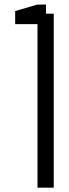

<svg xmlns="http://www.w3.org/2000/svg" viewBox="-20 -840 309 860"><path d="M186 -778.8H220.7V0.5H147.9V-731.9H47.9V-790.5L146.5 -819.3L186 -819.8Z"/></svg>

Font: Gap Sans
Style: Regular
Weight: 400
Designer: Alexandre Liziard and Étienne Ozeray
Foundry: Interstices.io
Version: Version 1.6.1 - December 3. 2014